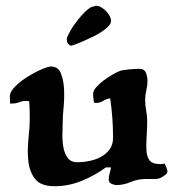

<svg xmlns="http://www.w3.org/2000/svg" viewBox="-20 -636 616 664"><path d="M156 -406Q181 -406 190.5 -382.5Q200 -359 201.5 -328Q203 -297 200 -265.5Q197 -234 197 -218Q197 -202 196 -177.5Q195 -153 198.5 -130.5Q202 -108 213 -91.5Q224 -75 247 -75Q268 -75 290 -79.5Q312 -84 330 -94Q348 -104 359.5 -120Q371 -136 371 -160Q371 -194 368.5 -228.5Q366 -263 361 -296Q348 -294 336.5 -287Q325 -280 312 -280L305 -281Q304 -289 303 -296Q302 -303 302 -311Q302 -322 312.5 -334Q323 -346 337.5 -357Q352 -368 367.5 -377Q383 -386 393 -390Q397 -392 406.5 -393.5Q416 -395 426.5 -396Q437 -397 446.5 -397.5Q456 -398 461 -398Q479 -398 484.5 -384.5Q490 -371 490 -357Q490 -340 486 -323.5Q482 -307 482 -290Q482 -272 485.5 -254Q489 -236 489 -217Q489 -194 487.5 -172Q486 -150 486 -127Q486 -92 500 -78.5Q514 -65 550 -70Q552 -63 555.5 -56.5Q559 -50 559 -42Q559 -38 555 -34Q551 -30 548 -29Q534 -17 517.5 -17Q501 -17 484 -17Q457 -17 432 -6.5Q407 4 383 4Q375 4 365.5 -0.5Q356 -5 356 -14Q356 -25 359 -35.5Q362 -46 364 -57H346Q308 -29 262.5 -10.5Q217 8 169 8Q121 8 101.5 -17Q82 -42 78 -78.5Q74 -115 78.5 -156.5Q83 -198 83 -231Q83 -245 82.5 -258.5Q82 -272 81 -286L70 -287Q58 -287 46.5 -282.5Q35 -278 22 -278H15L14 -302Q14 -319 33 -337.5Q52 -356 76 -371Q100 -386 123.5 -396Q147 -406 156 -406ZM312 -616Q321 -616 330.5 -610.5Q340 -605 347.5 -597Q355 -589 359.5 -580Q364 -571 364 -564Q364 -554 354 -544Q344 -534 329 -524.5Q314 -515 296 -506.5Q278 -498 263 -491.5Q248 -485 237.5 -481.5Q227 -478 227 -478Q222 -478 218 -482Q214 -486 212 -490L211 -504Q221 -528 235 -548Q249 -568 262 -582.5Q275 -597 285.5 -605Q296 -613 301 -613Q304 -613 306.5 -614.5Q309 -616 312 -616Z"/></svg>

Font: CAT Altenglisch
Style: Regular
Weight: 400
Designer: Peter Wiegel
Foundry: Peter Wiegel, CAT Fonts
Version: Version 1.000